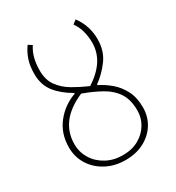

<svg xmlns="http://www.w3.org/2000/svg" viewBox="-179 -842 880 962"><g transform="rotate(-30 261.0 -361.0)"><path d="M266 -16Q319 -16 358 -38Q397 -60 418.5 -96Q440 -132 440 -174Q440 -236 415 -275Q390 -314 344.5 -340Q299 -366 238 -388Q159 -354 120.5 -303Q82 -252 82 -185Q82 -139 105.5 -100.5Q129 -62 171 -39Q213 -16 266 -16ZM266 12Q204 12 155 -14Q106 -40 78 -84.5Q50 -129 50 -185Q50 -264 95 -321.5Q140 -379 210 -404V-408Q153 -440 118.5 -483Q84 -526 84 -590Q84 -635 95 -669Q106 -703 128 -734L150 -720Q132 -693 124 -661Q116 -629 116 -592Q116 -537 142 -501.5Q168 -466 209 -442Q250 -418 296 -398Q355 -436 384.5 -481.5Q414 -527 414 -582Q414 -614 406 -646Q398 -678 378 -707L400 -724Q424 -691 435 -656.5Q446 -622 446 -584Q446 -516 410.5 -468Q375 -420 330 -388V-384Q365 -367 397.5 -339.5Q430 -312 451 -271.5Q472 -231 472 -174Q472 -122 446.5 -80Q421 -38 374.5 -13Q328 12 266 12Z"/></g></svg>

Font: Source Sans 3 ExtraLight ExtraLight
Style: Regular
Weight: 250
Version: Version 3.052;hotconv 1.1.0;makeotfexe 2.6.0